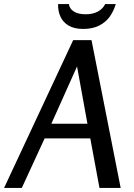

<svg xmlns="http://www.w3.org/2000/svg" viewBox="-33 -922 655 942"><path d="M416 -725 559 0H455L410 -243H186L74 0H-13L326 -725ZM345 -596 219 -315H396ZM535 -902Q525 -868 505.5 -840.5Q486 -813 453.5 -796.5Q421 -780 375 -780Q331 -780 303.5 -796.5Q276 -813 263.5 -840.5Q251 -868 252 -902H305Q308 -879 329.5 -865.5Q351 -852 387 -852Q423 -852 447.5 -865.5Q472 -879 483 -902Z"/></svg>

Font: Rosario Medium
Style: Italic
Weight: 500
Italic angle: -8.05°
Version: Version 1.201